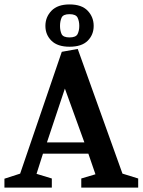

<svg xmlns="http://www.w3.org/2000/svg" viewBox="-25 -847 644 867"><path d="M-5 0V-40L66 -63L254 -613L326 -626L528 -63L599 -41V0H342V-41L406 -60L374 -153H169L140 -62L209 -41V0ZM187 -204H356L268 -447ZM289 -636Q235 -636 207.5 -663Q180 -690 180 -730Q180 -770 207.5 -798.5Q235 -827 289 -827Q344 -827 371 -798.5Q398 -770 398 -730Q398 -690 371 -663Q344 -636 289 -636ZM289 -678Q318 -678 325.5 -693.5Q333 -709 333 -730Q333 -751 325.5 -767Q318 -783 289 -783Q260 -783 253 -767Q246 -751 246 -730Q246 -709 253 -693.5Q260 -678 289 -678Z"/></svg>

Font: Manuale SemiBold
Style: Regular
Weight: 600
Version: Version 1.002